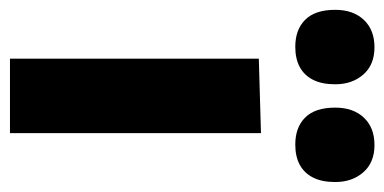

<svg xmlns="http://www.w3.org/2000/svg" viewBox="-246 -558 771 385"><g transform="rotate(90 139.5 -365.5)"><path d="M64.6 0Q64.6 -53.7 64.6 -103.8Q64.6 -154 64.6 -216V-266Q64.6 -315.5 64.6 -354.8Q64.6 -394 64.6 -428.7Q64.6 -463.3 64.6 -499L213.9 -503.3Q213.9 -467.3 213.9 -431.9Q213.9 -396.6 213.9 -356.6Q213.9 -316.7 213.9 -266V-216Q213.9 -154 213.9 -103.8Q213.9 -53.7 213.9 0ZM236.9 -572.1Q202.3 -572.1 182.5 -592.1Q162.8 -612 162.8 -652.2Q162.8 -688.2 182.8 -709.5Q202.8 -730.9 237.9 -730.9Q272.8 -730.9 292.4 -708.6Q312 -686.3 312 -652.2Q312 -625.4 303 -607.7Q294 -590 277.3 -581Q260.6 -572.1 236.9 -572.1ZM40.9 -572.1Q6.3 -572.1 -13.5 -592.1Q-33.3 -612 -33.3 -652.2Q-33.3 -688.2 -13.2 -709.5Q6.8 -730.9 41.9 -730.9Q76.8 -730.9 96.4 -708.6Q116 -686.3 116 -652.2Q116 -625.4 107 -607.7Q98 -590 81.3 -581Q64.6 -572.1 40.9 -572.1Z"/></g></svg>

Font: Commissioner Thin
Style: Regular
Weight: 100
Designer: Kostas Bartsokas
Foundry: Kostas Bartsokas
Version: Version 1.001;gftools[0.9.23]